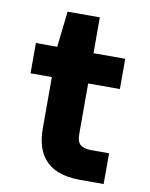

<svg xmlns="http://www.w3.org/2000/svg" viewBox="-77 -723 612 781"><g transform="rotate(10 228.5 -332.5)"><path d="M307 0Q252 0 210.5 -17.5Q169 -35 145.5 -75Q122 -115 122 -184V-392H34V-517H122L139 -665H272V-517H403V-392H272V-182Q272 -152 286 -139.5Q300 -127 333 -127H405V0Z"/></g></svg>

Font: DM Sans 11pt Black
Style: Regular
Weight: 900
Version: Version 4.004;gftools[0.9.30]